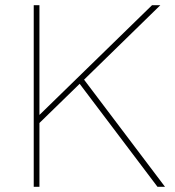

<svg xmlns="http://www.w3.org/2000/svg" viewBox="-20 -720 676 740"><path d="M110 0V-700H132V-277L566 -700H598L304 -413L616 0H587L287 -397L132 -246V0Z"/></svg>

Font: Lexend Thin
Style: Regular
Weight: 100
Designer: Bonnie Shaver-Troup, Thomas Jockin
Foundry: Lexend
Version: Version 1.007; ttfautohint (v1.8.3)